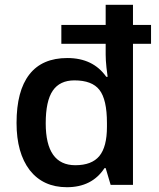

<svg xmlns="http://www.w3.org/2000/svg" viewBox="-20 -780 671 810"><path d="M262.2 9.8Q162.1 9.8 105.5 -62Q49.8 -134.8 49.8 -261.2Q49.8 -396.5 103.8 -465.8Q157.7 -535.2 264.2 -535.2Q372.6 -535.2 428.2 -456.1H434.1Q433.1 -460 429.2 -494.6Q425.8 -525.9 425.8 -549.8V-595.2H238.8V-674.8H425.8V-759.8H541V-674.8H617.2V-595.2H541V0H446.8L425.8 -70.8H420.9Q368.2 9.8 262.2 9.8ZM297.9 -83Q367.2 -83 399.2 -121.8Q431.2 -160.6 431.2 -245.1V-261.2Q431.2 -360.4 399.4 -400.9Q368.2 -440.9 293.9 -440.9Q232.4 -440.9 202.6 -397.5Q172.9 -354 172.9 -259.8Q172.9 -83 297.9 -83Z"/></svg>

Font: Open Sans
Style: SemiBold
Weight: 600
Foundry: Ascender Corporation
Version: Version 1.10